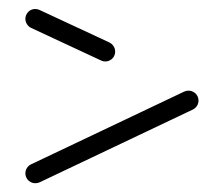

<svg xmlns="http://www.w3.org/2000/svg" viewBox="-20 -475 503 431"><path d="M37 -432.6Q37 -438.5 40 -443.7Q43 -448.9 48.1 -451.9Q53.3 -454.8 59.3 -454.8Q64.4 -454.8 68.9 -452.6L226.3 -379.3Q231.9 -376.3 235.2 -370.9Q238.5 -365.6 238.5 -359.3Q238.5 -353.3 235.6 -348.1Q232.6 -343 227.4 -340Q222.2 -337 216.3 -337Q211.1 -337 206.7 -339.3L49.3 -412.6Q43.7 -415.6 40.4 -420.9Q37 -426.3 37 -432.6ZM59.3 -63.7Q53.3 -63.7 48.1 -66.7Q43 -69.6 40 -74.8Q37 -80 37 -85.9Q37 -92.6 40.4 -97.8Q43.7 -103 49.3 -105.9L393.3 -269.3Q397.8 -271.5 403.3 -271.5Q409.3 -271.5 414.4 -268.5Q419.6 -265.6 422.6 -260.4Q425.6 -255.2 425.6 -249.3Q425.6 -242.6 422.2 -237.4Q418.9 -232.2 413.3 -229.3L69.3 -65.9Q64.8 -63.7 59.3 -63.7Z"/></svg>

Font: 26F Galaxy Sans
Style: Regular
Weight: 400
Designer: C₂₉H₂₅N₃O₅
Version: Version 1.100;FEAKit 1.0